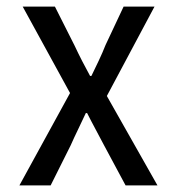

<svg xmlns="http://www.w3.org/2000/svg" viewBox="-20 -564 540 584"><path d="M39 0H134L195 -122C209 -154 226 -187 241 -220H245C261 -188 280 -154 296 -123L362 0H459L305 -272L450 -544H356L301 -427C289 -396 272 -362 258 -333H254C239 -360 221 -395 207 -425L147 -544H49L193 -281Z"/></svg>

Font: Noto Sans Mono CJK SC Regular
Style: Regular
Weight: 400
Designer: Ryoko NISHIZUKA (kana & ideographs); Paul D. Hunt (Latin, Greek & Cyrillic); Wenlong ZHANG (bopomofo); Sandoll Communica
Foundry: Adobe Systems Incorporated
Version: Version 1.005;PS 1.005;hotconv 1.0.96;makeotf.lib2.5.65012